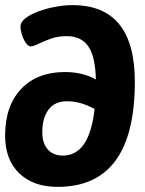

<svg xmlns="http://www.w3.org/2000/svg" viewBox="-24 -728 564 749"><path d="M201 1Q106 1 51 -52Q-4 -105 -4 -199Q-4 -315 58.5 -381Q121 -447 229 -447Q298 -447 350 -418Q348 -507 320.5 -547Q293 -587 236 -587Q202 -587 174 -577Q146 -567 126 -557Q106 -547 96 -547Q86 -547 76.5 -561Q67 -575 61.5 -593Q56 -611 56 -624Q56 -642 75.5 -657Q95 -672 126 -683.5Q157 -695 192 -701.5Q227 -708 259 -708Q502 -708 502 -409Q502 1 201 1ZM141 -212Q141 -169 162.5 -145Q184 -121 221 -121Q325 -121 345 -303Q315 -319 289 -326Q263 -333 237 -333Q190 -333 165.5 -300.5Q141 -268 141 -212Z"/></svg>

Font: Asap Condensed
Style: Bold Italic
Weight: 700
Width: 3
Italic angle: -6°
Designer: Pablo Cosgaya
Foundry: Omnibus-Type
Version: Version 3.001; ttfautohint (v1.8.4.7-5d5b)